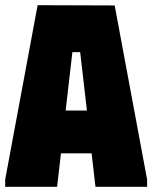

<svg xmlns="http://www.w3.org/2000/svg" viewBox="-20 -720 588 740"><path d="M0 0V-28L125 -700L422 -699L547 -28V0H348L333 -129H215L200 0ZM233 -294H315L289 -519H259Z"/></svg>

Font: Phudu Black
Style: Regular
Weight: 900
Version: Version 1.005;gftools[0.9.23]